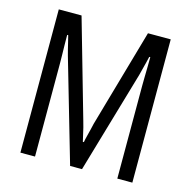

<svg xmlns="http://www.w3.org/2000/svg" viewBox="-102 -787 883 888"><g transform="rotate(15 340.0 -343.0)"><path d="M72 0V-686H181L315 -217Q319 -205 323 -188Q327 -171 331 -153.5Q335 -136 338 -123H343Q345 -136 349.5 -153Q354 -170 358 -187Q362 -204 365 -217L499 -686H608V0H536V-444Q536 -460 536.5 -485Q537 -510 537.5 -536.5Q538 -563 538 -582H533Q530 -569 526 -552.5Q522 -536 517.5 -519.5Q513 -503 510 -490L367 0H310L168 -490Q165 -501 161 -516.5Q157 -532 153 -549.5Q149 -567 145 -582H140Q140 -561 140.5 -534.5Q141 -508 141.5 -483.5Q142 -459 142 -444V0Z"/></g></svg>

Font: Archivo Condensed Light
Style: Regular
Weight: 300
Width: 3
Designer: Hector Gatti
Foundry: Omnibus-Type
Version: Version 2.001